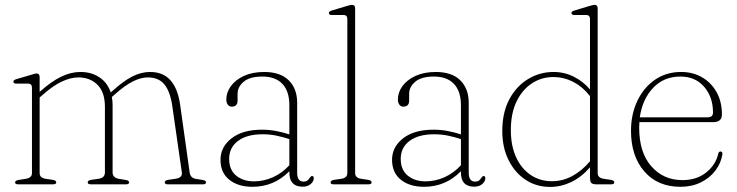

<svg xmlns="http://www.w3.org/2000/svg" viewBox="-20 -744 2974 775"><path d="M140 -433V-373L141 -374Q187.5 -415.5 226.8 -434.5Q266 -453.5 304.5 -453.5Q349 -453.5 381.2 -432Q413.5 -410.5 427 -371L434 -377Q477.5 -416.5 513.5 -435Q549.5 -453.5 585.5 -453.5Q638.5 -453.5 668.2 -419.8Q698 -386 707 -322L745.5 -48Q748.5 -25.5 771 -22L798.5 -17.5Q811.5 -15.5 811.5 -8Q811.5 0 800 0H657Q645 0 645 -8Q645 -15.5 658.5 -18L689.5 -22.5Q717 -27 714 -48L675.5 -315.5Q667 -374.5 643.8 -403Q620.5 -431.5 576.5 -431.5Q548.5 -431.5 516.5 -415.5Q484.5 -399.5 444 -363.5L431.5 -352.5Q434.5 -336.5 434.5 -319.5V-48Q434.5 -26.5 460.5 -22L488 -17.5Q501 -15.5 501 -8Q501 0 489 0H346.5Q334 0 334 -8Q334 -15.5 347.5 -18L379 -22.5Q403.5 -26.5 403.5 -48V-312.5Q403.5 -372 373.5 -401.8Q343.5 -431.5 296 -431.5Q265 -431.5 229 -414.5Q193 -397.5 151 -360L140 -350.5V-45.5Q140 -26.5 163 -22.5L193.5 -18Q207 -15.5 207 -8Q207 0 194.5 0H52.5Q41 0 41 -8Q41 -15 54 -17.5L85.5 -22.5Q109 -26.5 109 -45.5V-390Q109 -406.5 93.5 -406.5H46Q34 -406.5 34 -414Q34 -421 46 -424.5L105.5 -442Q113 -444.5 118.5 -446Q124 -447.5 127 -447.5Q140 -447.5 140 -433Z M870 -99Q870 -151 914.8 -185.8Q959.5 -220.5 1037 -220.5Q1067.5 -220.5 1095.8 -215Q1124 -209.5 1148 -201.5V-319Q1148 -376 1119.8 -405.5Q1091.5 -435 1039.5 -435Q988 -435 963.5 -414Q939 -393 939 -365.5V-338.5Q939 -313.5 915.5 -313.5Q905.5 -313.5 899.5 -321.5Q893.5 -329.5 893.5 -342Q893.5 -371 912 -396.5Q930.5 -422 965 -437.8Q999.5 -453.5 1046.5 -453.5Q1111.5 -453.5 1145.5 -419.8Q1179.5 -386 1179.5 -329V-46.5Q1179.5 -11 1205 -11Q1215.5 -11 1221.2 -15.5Q1227 -20 1230 -26Q1235.5 -33.5 1239.5 -33.5Q1246.5 -33.5 1246.5 -24.5Q1246.5 -12 1234.2 -1.2Q1222 9.5 1201.5 9.5Q1148 9.5 1148 -47.5V-53Q1086.5 10 999 10Q941 10 905.5 -18.5Q870 -47 870 -99ZM905 -102.5Q905 -58.5 933.2 -35.2Q961.5 -12 1005 -12Q1044.5 -12 1081.5 -28.5Q1118.5 -45 1148 -77V-182.5Q1124 -190.5 1097.2 -196.2Q1070.5 -202 1040 -202Q976.5 -202 940.8 -175.2Q905 -148.5 905 -102.5Z M1413.5 -710.5V-45.5Q1413.5 -26.5 1436.5 -22.5L1466.5 -18Q1480 -15.5 1480 -8Q1480 0 1468 0H1326Q1314.5 0 1314.5 -8Q1314.5 -15.5 1328 -18L1359 -22.5Q1382 -26.5 1382 -45.5V-667Q1382 -683.5 1367 -683.5H1319Q1307.5 -683.5 1307.5 -691.5Q1307.5 -698 1319 -701.5L1379 -719.5Q1386.5 -721.5 1391.8 -723Q1397 -724.5 1400.5 -724.5Q1413.5 -724.5 1413.5 -710.5Z M1562.5 -99Q1562.5 -151 1607.2 -185.8Q1652 -220.5 1729.5 -220.5Q1760 -220.5 1788.2 -215Q1816.5 -209.5 1840.5 -201.5V-319Q1840.5 -376 1812.2 -405.5Q1784 -435 1732 -435Q1680.5 -435 1656 -414Q1631.5 -393 1631.5 -365.5V-338.5Q1631.5 -313.5 1608 -313.5Q1598 -313.5 1592 -321.5Q1586 -329.5 1586 -342Q1586 -371 1604.5 -396.5Q1623 -422 1657.5 -437.8Q1692 -453.5 1739 -453.5Q1804 -453.5 1838 -419.8Q1872 -386 1872 -329V-46.5Q1872 -11 1897.5 -11Q1908 -11 1913.8 -15.5Q1919.5 -20 1922.5 -26Q1928 -33.5 1932 -33.5Q1939 -33.5 1939 -24.5Q1939 -12 1926.8 -1.2Q1914.5 9.5 1894 9.5Q1840.5 9.5 1840.5 -47.5V-53Q1779 10 1691.5 10Q1633.5 10 1598 -18.5Q1562.5 -47 1562.5 -99ZM1597.5 -102.5Q1597.5 -58.5 1625.8 -35.2Q1654 -12 1697.5 -12Q1737 -12 1774 -28.5Q1811 -45 1840.5 -77V-182.5Q1816.5 -190.5 1789.8 -196.2Q1763 -202 1732.5 -202Q1669 -202 1633.2 -175.2Q1597.5 -148.5 1597.5 -102.5Z M2007.5 -215Q2007.5 -290.5 2036.2 -343.8Q2065 -397 2112 -425.2Q2159 -453.5 2214.5 -453.5Q2258.5 -453.5 2296.5 -434.2Q2334.5 -415 2361.5 -383V-667Q2361.5 -683.5 2346 -683.5H2298.5Q2286.5 -683.5 2286.5 -691.5Q2286.5 -698 2298.5 -701.5L2358 -719.5Q2365.5 -721.5 2371 -723Q2376.5 -724.5 2379.5 -724.5Q2392.5 -724.5 2392.5 -710.5V-45.5Q2392.5 -26.5 2415.5 -22.5L2446 -18Q2459.5 -15.5 2459.5 -8Q2459.5 0 2447 0H2387Q2372.5 0 2367 -5.5Q2361.5 -11 2361.5 -29V-68.5Q2327 -29 2285.8 -9.2Q2244.5 10.5 2200.5 10.5Q2145 10.5 2101.5 -18.2Q2058 -47 2032.8 -97.8Q2007.5 -148.5 2007.5 -215ZM2042 -218.5Q2042 -155 2063.5 -108.8Q2085 -62.5 2122.5 -37.5Q2160 -12.5 2208 -12.5Q2251 -12.5 2290 -33.5Q2329 -54.5 2361.5 -93V-356Q2333.5 -392.5 2295 -412.8Q2256.5 -433 2213 -433Q2166 -433 2127 -407.5Q2088 -382 2065 -334.2Q2042 -286.5 2042 -218.5Z M2894 -282Q2894 -251 2858.5 -251H2561Q2560 -240.5 2560 -229Q2560 -128.5 2609 -72.8Q2658 -17 2734.5 -17Q2792.5 -17 2831 -48.2Q2869.5 -79.5 2879 -123Q2881 -132.5 2888 -132.5Q2897 -132.5 2896 -121.5Q2890.5 -86 2868 -56Q2845.5 -26 2809.2 -8Q2773 10 2727 10Q2634.5 10 2580.8 -52Q2527 -114 2527 -216Q2527 -282.5 2552.5 -336.5Q2578 -390.5 2623.5 -422Q2669 -453.5 2729.5 -453.5Q2776.5 -453.5 2813.8 -432Q2851 -410.5 2872.5 -372Q2894 -333.5 2894 -282ZM2726 -435Q2659.5 -435 2616.2 -389.2Q2573 -343.5 2562.5 -270.5H2836Q2858 -270.5 2858 -289.5Q2858 -352.5 2822.2 -393.8Q2786.5 -435 2726 -435Z"/></svg>

Font: Fraunces 72pt S050 Thin
Style: Regular
Weight: 100
Version: Version 1.000; ttfautohint (v1.8.3)